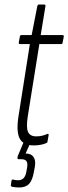

<svg xmlns="http://www.w3.org/2000/svg" viewBox="-20 -637 302 849"><path d="M130 6Q83 6 67 -24.5Q51 -55 62 -124L112 -442H69Q62 -442 63 -449L68 -476Q69 -482 75 -482H120L145 -610Q147 -617 152 -617H175Q182 -617 181 -610L160 -482H256Q263 -482 262 -475L257 -449Q256 -442 250 -442H154L103 -124Q95 -73 104 -53.5Q113 -34 140 -34Q155 -34 167 -37Q179 -40 190 -45Q192 -46 194 -44Q196 -42 195 -39L190 -11Q190 -6 184 -4Q173 1 158.5 3.5Q144 6 130 6ZM65 192Q49 192 34 189Q27 187 28 181L31 162Q32 156 39 157Q45 159 50.5 159.5Q56 160 61 160Q91 160 97 120L100 103Q103 84 97 75.5Q91 67 74 67H63Q57 67 57 61Q58 52 62 45L86 -12Q89 -19 93 -19H113Q121 -19 117 -11L93 42H95Q118 42 128.5 57.5Q139 73 134 101L130 122Q124 159 109 175.5Q94 192 65 192Z"/></svg>

Font: Sofia Sans Extra Condensed Light
Style: Italic
Weight: 300
Italic angle: -9°
Version: Version 4.100